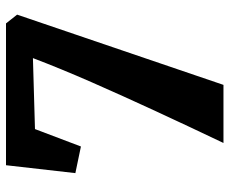

<svg xmlns="http://www.w3.org/2000/svg" viewBox="-84 -700 783 656"><g transform="rotate(-90 308.0 -371.5)"><path d="M346.5 0H148Q204.5 -118.5 257 -232Q309.5 -345.5 355.8 -451Q402 -556.5 438 -651L195.5 -644L136 -487L45 -506L72 -743H556.5L586.5 -705Z"/></g></svg>

Font: Merriweather 20pt Black
Style: Regular
Weight: 900
Version: Version 2.100